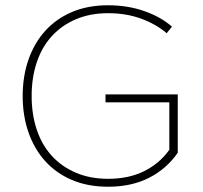

<svg xmlns="http://www.w3.org/2000/svg" viewBox="-20 -698 770 728"><path d="M390 10Q313 10 253 -15.5Q193 -41 151.5 -87Q110 -133 88 -196Q66 -259 66 -334Q66 -409 88 -472Q110 -535 151.5 -581Q193 -627 253 -652.5Q313 -678 390 -678Q464 -678 527 -656Q590 -634 632 -597L612 -572Q571 -607 514.5 -627.5Q458 -648 390 -648Q322 -648 268 -625Q214 -602 176.5 -561Q139 -520 119.5 -462Q100 -404 100 -334Q100 -264 119.5 -206Q139 -148 176.5 -107Q214 -66 268 -43Q322 -20 390 -20Q468 -20 526.5 -49Q585 -78 622 -130V-310H380V-340H654V-119Q612 -58 545.5 -24Q479 10 390 10Z"/></svg>

Font: Celebes Thin
Style: Regular
Weight: 250
Designer: Anugrah Pasau
Foundry: Lafontype
Version: Version 1.000; ttfautohint (v1.8.4)